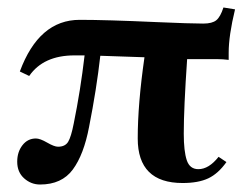

<svg xmlns="http://www.w3.org/2000/svg" viewBox="-20 -483 659 513"><path d="M87 10Q63 10 44.5 -6.5Q26 -23 26 -51Q26 -77 40 -95Q54 -113 76 -113Q87 -113 106 -102Q125 -91 135 -91Q154 -91 162 -104Q170 -117 177 -153Q195 -241 206 -335H179Q96 -335 58 -280L33 -292Q84 -430 193 -430Q264 -430 397 -424Q489 -420 523 -420Q547 -420 558 -429Q569 -438 577 -463L608 -458Q591 -388 591 -342V-323Q575 -325 561 -325H480Q471 -194 471 -126Q471 -79 479 -55Q487 -31 510 -31Q538 -31 564 -64L585 -50Q563 -19 536.5 -6.5Q510 6 468 6Q348 6 348 -113Q348 -205 366 -330L248 -334Q238 -245 218 -144Q204 -70 174.5 -30Q145 10 87 10Z"/></svg>

Font: UnnaBold
Style: Bold
Weight: 700
Designer: Jorge de Buen Unna
Foundry: Omnibus-Type
Version: Version 2.008;hotconv 1.0.109;makeotfexe 2.5.65596